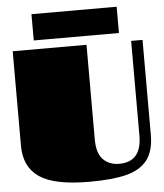

<svg xmlns="http://www.w3.org/2000/svg" viewBox="-59 -934 846 990"><g transform="rotate(-5 364.0 -438.5)"><path d="M28 -210V-700H410V-210Q410 -139 441.5 -106.5Q473 -74 525 -74Q641 -74 641 -210V-700H700V-210Q700 -125 664 -78.5Q628 -32 556 -13.5Q484 5 364 5Q183 5 105.5 -48Q28 -101 28 -210ZM141 -882H582V-746H141Z"/></g></svg>

Font: Notable
Style: Regular
Weight: 400
Designer: Multiple Designers
Foundry: Google, Inc.
Version: Version 1.100